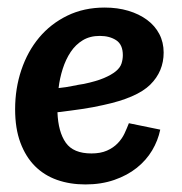

<svg xmlns="http://www.w3.org/2000/svg" viewBox="-20 -478 481 508"><path d="M222 -72Q246 -72 263 -79.5Q280 -87 291.5 -99Q303 -111 309.5 -125Q316 -139 321 -152L404 -135Q398 -106 382.5 -80Q367 -54 342 -34Q317 -14 282.5 -2Q248 10 206 10Q165 10 131 -2Q97 -14 72.5 -38.5Q48 -63 34 -100.5Q20 -138 20 -189Q20 -244 36.5 -293Q53 -342 83.5 -378.5Q114 -415 158 -436.5Q202 -458 257 -458Q291 -458 319.5 -449.5Q348 -441 369 -425.5Q390 -410 401.5 -388Q413 -366 413 -339Q413 -289 377.5 -254Q342 -219 253 -200Q227 -194 196.5 -189.5Q166 -185 132 -181Q134 -129 154 -100.5Q174 -72 222 -72ZM202 -256Q235 -263 255 -271.5Q275 -280 286.5 -289.5Q298 -299 301.5 -310Q305 -321 305 -332Q305 -360 287.5 -371.5Q270 -383 244 -383Q218 -383 199 -371.5Q180 -360 167 -340.5Q154 -321 146 -296Q138 -271 135 -245Q155 -247 171.5 -250.5Q188 -254 202 -256Z"/></svg>

Font: Zilla Slab SemiBold
Style: Regular
Weight: 600
Designer: Typotheque.com
Foundry: Typotheque type foundry
Version: Version 1.0; 2017